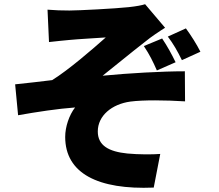

<svg xmlns="http://www.w3.org/2000/svg" viewBox="-20 -822 1040 913"><path d="M206 -776 213 -622C250 -626 286 -630 310 -632C350 -636 443 -641 483 -644C421 -589 307 -490 228 -441C176 -435 105 -426 52 -421L66 -274C156 -290 255 -305 337 -311C309 -275 290 -219 290 -171C290 3 447 81 711 70L742 -90C705 -87 639 -87 586 -92C497 -101 445 -130 445 -197C445 -272 512 -327 600 -339C662 -347 765 -346 860 -340L859 -483C749 -483 592 -474 468 -462C529 -510 602 -571 672 -625C696 -645 739 -674 765 -690L670 -802C655 -797 629 -792 592 -788C528 -781 352 -772 310 -772C274 -772 241 -773 206 -776ZM751 -639 664 -603C692 -561 706 -532 726 -487L815 -526C797 -563 776 -602 751 -639ZM864 -687 778 -648C804 -614 824 -579 845 -536L933 -576C916 -610 889 -653 864 -687Z"/></svg>

Font: Noto Sans KR Black
Style: Regular
Weight: 900
Designer: Ryoko NISHIZUKA 西塚涼子 (kana, bopomofo & ideographs); Paul D. Hunt (Latin, Greek & Cyrillic); Sandoll Communications 산돌커뮤니
Foundry: Adobe
Version: Version 2.004;hotconv 1.0.118;makeotfexe 2.5.65603